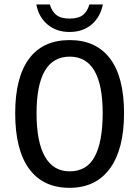

<svg xmlns="http://www.w3.org/2000/svg" viewBox="-20 -853 640 882"><path d="M549.8 -332.5Q549.8 -168 485.1 -79.1Q420.4 9.8 299.3 9.8Q177.7 9.8 113.8 -77.6Q49.8 -165 49.8 -332.5Q49.8 -497.1 113.3 -583Q176.8 -668.9 300.3 -668.9Q420.9 -668.9 485.4 -584.2Q549.8 -499.5 549.8 -332.5ZM451.7 -332.5Q451.7 -592.8 300.3 -592.8Q147.9 -592.8 147.9 -332.5Q147.9 -200.7 186.5 -133.3Q225.1 -65.9 299.8 -65.9Q379.4 -65.9 415.5 -134.3Q451.7 -202.6 451.7 -332.5ZM299.3 -706.1Q238.8 -706.1 198 -740.7Q157.2 -775.4 147 -832.5H209Q217.3 -801.8 238.3 -784.7Q259.3 -767.6 299.3 -767.6Q340.8 -767.6 361.6 -784.7Q382.3 -801.8 390.6 -832.5H452.6Q440.9 -774.4 400.6 -740.2Q360.4 -706.1 299.3 -706.1Z"/></svg>

Font: Cousine
Style: Regular
Weight: 400
Monospace: yes
Designer: Steve Matteson
Foundry: Ascender Corporation
Version: Version 1.20